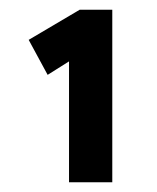

<svg xmlns="http://www.w3.org/2000/svg" viewBox="-20 -804 324 395"><path d="M122 -429V-710L132 -684L78 -650L39 -722L144 -784H211V-429H167Q158 -429 147 -429Q136 -429 122 -429Z"/></svg>

Font: Lexend Peta Medium
Style: Regular
Weight: 500
Designer: Bonnie Shaver-Troup, Thomas Jockin
Foundry: Lexend
Version: Version 1.007